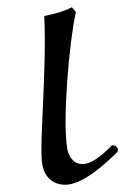

<svg xmlns="http://www.w3.org/2000/svg" viewBox="-20 -493 350 529"><path d="M305 -83 299 -91 289 -93C271 -75 237 -41 207 -41C182 -41 168 -63 165 -85C152 -165 171 -379 189 -460L178 -473C155 -461 128 -454 102 -449C109 -293 88 -100 96 -43C101 -7 124 16 160 16C209 16 274 -45 304 -75Z"/></svg>

Font: Asana Math
Style: Regular
Weight: 400
Version: Version 000.958